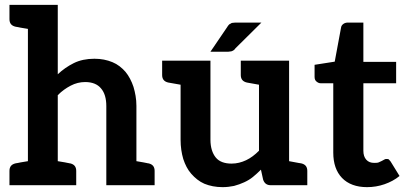

<svg xmlns="http://www.w3.org/2000/svg" viewBox="-20 -763 1678 791"><path d="M592 -90C591 -90 589 -90 586 -91C583 -92 578 -93 571 -94C564 -95 554 -97 542 -99V-327C542 -356 537 -381 530 -405C522 -429 511 -450 497 -467C482 -484 465 -498 443 -507C421 -516 397 -521 369 -521C337 -521 308 -515 284 -503C260 -491 238 -476 218 -457V-743H95H19V-684C19 -667 27 -657 44 -653C45 -653 47 -652 50 -652C53 -652 58 -650 65 -649C72 -648 83 -646 95 -644V-99C83 -97 72 -95 65 -94C58 -93 53 -91 50 -91C47 -91 45 -90 44 -90C27 -86 19 -76 19 -59V0H95H218H294V-59C294 -76 286 -86 269 -90C268 -90 266 -90 263 -91C260 -91 255 -93 248 -94C241 -95 230 -97 218 -99V-371C235 -388 252 -400 271 -410C290 -420 310 -425 331 -425C360 -425 382 -416 396 -399C411 -382 418 -357 418 -326V0H542H617V-59C617 -76 609 -86 592 -90Z M1221 -90C1213 -91 1214 -91 1171 -99V-513H1047H972V-454C972 -437 980 -427 997 -423C1005 -422 1005 -421 1047 -414V-142C1030 -125 1013 -112 994 -103C975 -94 955 -89 934 -89C905 -89 883 -97 869 -114C855 -131 847 -156 847 -187V-513H724H648V-454C648 -437 656 -427 673 -423C681 -422 681 -422 724 -414V-187C724 -158 728 -132 735 -108C743 -84 753 -64 768 -47C783 -30 801 -15 822 -6C844 3 869 8 897 8C914 8 929 6 944 3C959 -1 973 -6 986 -12C999 -18 1011 -25 1022 -34C1033 -43 1044 -53 1055 -64L1064 -23C1069 -8 1079 0 1095 0H1171H1246V-59C1246 -76 1238 -86 1221 -90ZM1057 -670H950C946 -670 943 -669 939 -669C935 -669 933 -668 931 -666C927 -665 925 -663 922 -660C920 -657 917 -654 915 -650L847 -550H921C924 -550 926 -551 929 -551C932 -551 935 -552 937 -553C938 -554 942 -555 944 -557C946 -559 948 -561 950 -564Z M1492 8C1517 8 1541 4 1564 -4C1587 -12 1608 -23 1626 -38L1589 -98C1586 -102 1584 -104 1582 -106C1580 -108 1576 -108 1572 -108C1569 -108 1567 -108 1564 -106C1561 -104 1557 -102 1553 -100C1549 -98 1545 -96 1540 -94C1535 -92 1529 -92 1521 -92C1508 -92 1497 -96 1489 -105C1481 -114 1477 -126 1477 -142V-420H1612V-508H1477V-670H1413C1406 -670 1399 -668 1394 -664C1389 -660 1386 -656 1385 -649L1359 -509L1276 -496V-446C1276 -437 1279 -431 1284 -427C1289 -423 1294 -420 1301 -420H1353V-134C1353 -90 1365 -55 1389 -30C1413 -5 1448 8 1492 8Z"/></svg>

Font: SVN-Aleo
Style: Bold
Weight: 700
Designer: Alessio Laiso
Version: Version 1.2.2